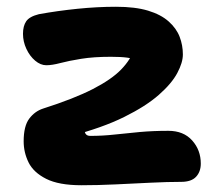

<svg xmlns="http://www.w3.org/2000/svg" viewBox="-20 -538 661 568"><path d="M221 10Q154 10 116.5 -9Q79 -28 64.5 -57.5Q50 -87 50 -120Q50 -165 66.5 -187Q83 -209 108 -217Q199 -246 254.5 -274.5Q310 -303 338.5 -332.5Q367 -362 377 -393L414 -343Q400 -353 387 -359Q374 -365 356 -367.5Q338 -370 308 -370Q257 -370 220 -364Q183 -358 158.5 -351.5Q134 -345 117 -345Q100 -345 84 -358.5Q68 -372 58 -393.5Q48 -415 48 -438Q48 -461 57.5 -475Q67 -489 95 -496Q150 -506 209 -512Q268 -518 323 -518Q380 -518 418 -506.5Q456 -495 479 -474.5Q502 -454 511.5 -429Q521 -404 521 -377Q521 -353 504.5 -322Q488 -291 450 -257.5Q412 -224 347.5 -192Q283 -160 187 -135L231 -163Q229 -149 233 -142.5Q237 -136 247 -136Q284 -136 319.5 -140Q355 -144 394 -147.5Q433 -151 478 -151Q523 -151 548.5 -122.5Q574 -94 574 -54Q574 -30 560 -15Q546 0 516 0Q476 0 425.5 2.5Q375 5 322 7.5Q269 10 221 10Z"/></svg>

Font: Shantell Sans
Style: Bold
Weight: 700
Designer: Stephen Nixon, Anya Danilova, Shantell Martin
Foundry: Arrow Type
Version: Version 1.011;[c5ecc13dd]